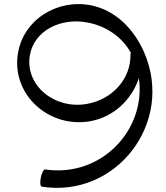

<svg xmlns="http://www.w3.org/2000/svg" viewBox="-20 -868 811 936"><path d="M683 -612C634 -725 544 -818 424 -842C257 -875 92 -770 67 -605C36 -405 221 -239 425 -278C536 -300 622 -382 657 -487C693 -236 474 -1 200 -42C193 -43 184 -26 179 -3C174 21 176 41 184 42C547 99 831 -271 683 -612ZM616 -601C618 -482 526 -384 407 -362C249 -332 103 -449 125 -595C144 -719 277 -784 408 -758C497 -741 576 -688 618 -610C617 -607 616 -604 616 -601Z"/></svg>

Font: Nupuram Expanded Light
Style: Regular
Weight: 300
Width: 7
Designer: Santhosh Thottingal (santhosh.thottingal@gmail.com)
Foundry: SMC
Version: Version 1.000